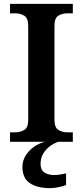

<svg xmlns="http://www.w3.org/2000/svg" viewBox="-20 -734 428 994"><path d="M32 0V-49H59Q86 -49 106 -61.5Q126 -74 126 -112V-600Q126 -640 106 -652.5Q86 -665 59 -665H32V-714H357V-665H329Q301 -665 281.5 -652.5Q262 -640 262 -600V-113Q262 -74 282 -61.5Q302 -49 329 -49H357V0ZM240 240Q171 240 133.5 213.5Q96 187 96 130Q96 99 112.5 72Q129 45 156 26Q183 7 214 0H283Q262 6 240.5 21.5Q219 37 204.5 60Q190 83 190 115Q190 145 209.5 158.5Q229 172 259 172Q273 172 288.5 170Q304 168 322 164V224Q306 231 281 235.5Q256 240 240 240Z"/></svg>

Font: Noto Serif Telugu SemiBold
Style: Regular
Weight: 600
Designer: Jelle Bosma - Monotype Design Team
Foundry: Monotype Imaging Inc.
Version: Version 2.005; ttfautohint (v1.8.4.7-5d5b)